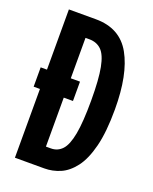

<svg xmlns="http://www.w3.org/2000/svg" viewBox="-127 -732 639 803"><g transform="rotate(20 192.5 -330.0)"><path d="M39 0V-306H11V-392H39V-660H159Q267 -660 315 -574Q363 -488 363 -333Q363 -232 346.5 -167Q330 -102 302 -65.5Q274 -29 240 -14.5Q206 0 170 0ZM186 -306H145V-88H167Q197 -88 217 -109.5Q237 -131 247 -184.5Q257 -238 257 -334Q257 -428 247 -479.5Q237 -531 216 -551.5Q195 -572 162 -572H145V-392H186Z"/></g></svg>

Font: Bricolage Grotesque 96pt Condensed Medium
Style: Regular
Weight: 500
Width: 3
Designer: Mathieu Triay
Foundry: Atelier Triay
Version: Version 1.001; ttfautohint (v1.8.4.7-5d5b);gftools[0.9.33.de